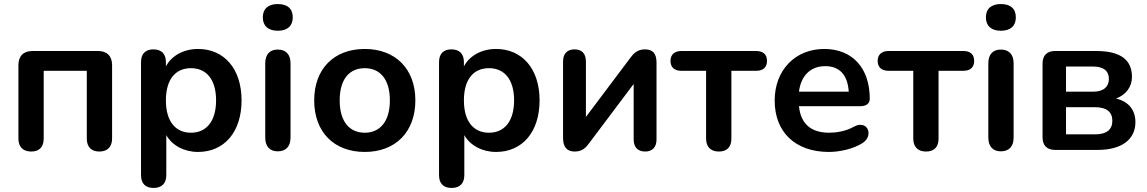

<svg xmlns="http://www.w3.org/2000/svg" viewBox="-20 -741 5670 949"><path d="M134 8C175 8 196 -15 196 -56V-391H409V-56C409 -15 431 8 471 8C511 8 534 -15 534 -56V-419C534 -464 509 -489 464 -489H141C96 -489 71 -464 71 -419V-56C71 -15 94 8 134 8Z M739 188C779 188 802 166 802 125V-73C831 -22 890 10 959 10C1088 10 1174 -88 1174 -245C1174 -402 1087 -499 959 -499C888 -499 828 -466 800 -413V-434C800 -475 778 -497 738 -497C699 -497 677 -475 677 -434V125C677 166 699 188 739 188ZM924 -85C849 -85 800 -139 800 -245C800 -351 849 -404 924 -404C998 -404 1048 -351 1048 -245C1048 -139 998 -85 924 -85Z M1353 -589C1401 -589 1427 -613 1427 -655C1427 -698 1401 -721 1353 -721C1306 -721 1279 -698 1279 -655C1279 -613 1306 -589 1353 -589ZM1353 7C1394 7 1416 -18 1416 -61V-428C1416 -472 1393 -496 1353 -496C1313 -496 1291 -472 1291 -428V-61C1291 -18 1313 7 1353 7Z M1783 10C1934 10 2033 -88 2033 -245C2033 -401 1934 -499 1783 -499C1631 -499 1533 -401 1533 -245C1533 -88 1631 10 1783 10ZM1783 -85C1708 -85 1659 -139 1659 -245C1659 -351 1708 -404 1783 -404C1857 -404 1907 -351 1907 -245C1907 -139 1857 -85 1783 -85Z M2212 188C2252 188 2275 166 2275 125V-73C2304 -22 2363 10 2432 10C2561 10 2647 -88 2647 -245C2647 -402 2560 -499 2432 -499C2361 -499 2301 -466 2273 -413V-434C2273 -475 2251 -497 2211 -497C2172 -497 2150 -475 2150 -434V125C2150 166 2172 188 2212 188ZM2397 -85C2322 -85 2273 -139 2273 -245C2273 -351 2322 -404 2397 -404C2471 -404 2521 -351 2521 -245C2521 -139 2471 -85 2397 -85Z M2821 8C2859 8 2877 -13 2891 -32L3112 -326V-52C3112 -14 3132 8 3169 8C3205 8 3225 -14 3225 -52V-431C3225 -477 3206 -497 3168 -497C3130 -497 3111 -476 3097 -457L2876 -163V-437C2876 -476 2856 -497 2820 -497C2784 -497 2763 -476 2763 -437V-59C2763 -13 2783 8 2821 8Z M3533 8C3574 8 3595 -15 3595 -56V-391H3717C3752 -391 3771 -408 3771 -440C3771 -472 3752 -489 3717 -489H3348C3314 -489 3294 -471 3294 -440C3294 -408 3314 -391 3348 -391H3470V-56C3470 -15 3493 8 3533 8Z M4077 10C4129 10 4195 -4 4242 -33C4302 -70 4268 -153 4199 -114C4160 -92 4113 -85 4079 -85C3989 -85 3938 -128 3929 -216H4231C4262 -216 4279 -229 4279 -253C4279 -405 4193 -499 4054 -499C3911 -499 3809 -395 3809 -244C3809 -88 3911 10 4077 10ZM4059 -414C4130 -414 4170 -370 4175 -288H3929C3939 -366 3985 -414 4059 -414Z M4557 8C4598 8 4619 -15 4619 -56V-391H4741C4776 -391 4795 -408 4795 -440C4795 -472 4776 -489 4741 -489H4372C4338 -489 4318 -471 4318 -440C4318 -408 4338 -391 4372 -391H4494V-56C4494 -15 4517 8 4557 8Z M4927 -589C4975 -589 5001 -613 5001 -655C5001 -698 4975 -721 4927 -721C4880 -721 4853 -698 4853 -655C4853 -613 4880 -589 4927 -589ZM4927 7C4968 7 4990 -18 4990 -61V-428C4990 -472 4967 -496 4927 -496C4887 -496 4865 -472 4865 -428V-61C4865 -18 4887 7 4927 7Z M5405 0C5526 0 5592 -53 5592 -137C5592 -196 5560 -239 5496 -254C5545 -272 5575 -311 5575 -361C5575 -442 5523 -489 5397 -489H5195C5155 -489 5133 -467 5133 -427V-62C5133 -22 5155 0 5195 0ZM5249 -412H5385C5433 -412 5461 -391 5461 -351C5461 -311 5433 -288 5385 -288H5249ZM5249 -211H5394C5449 -211 5478 -188 5478 -144C5478 -100 5449 -77 5394 -77H5249Z"/></svg>

Font: Nunito
Style: Bold
Weight: 700
Designer: Vernon Adams
Foundry: Vernon Adams
Version: Version 3.602